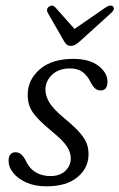

<svg xmlns="http://www.w3.org/2000/svg" viewBox="-20 -664 431 693"><path d="M161.5 -28.5Q196 -28.5 215.8 -47.2Q235.5 -66 235.5 -92.5Q235.5 -113.5 222 -134.8Q208.5 -156 166 -191Q116 -232 97.8 -259.2Q79.5 -286.5 80 -323Q80.5 -376.5 123.8 -414Q167 -451.5 245 -451.5Q303 -451.5 335.5 -426.2Q368 -401 368 -369Q368 -337.5 342.5 -337.5Q332.5 -337.5 324 -344.2Q315.5 -351 307 -367.5Q295 -392 277.5 -404.5Q260 -417 233 -417Q192 -417 168 -394.2Q144 -371.5 144 -340Q144 -318 157.8 -294.5Q171.5 -271 213.5 -236Q249.5 -206.5 268.2 -184.8Q287 -163 293.5 -144.5Q300 -126 299.5 -105.5Q299 -57 259.2 -24.2Q219.5 8.5 148 8.5Q106 8.5 75.2 -5.2Q44.5 -19 27.8 -40Q11 -61 11 -83Q11 -114.5 36.5 -114.5Q57 -114.5 72 -86Q86 -55.5 109.2 -42Q132.5 -28.5 161.5 -28.5ZM270 -516.5Q260.5 -508 252.8 -503.2Q245 -498.5 236 -498.5Q226.5 -498.5 221 -503Q215.5 -507.5 210.5 -516.5L152.5 -617.5Q145 -632 157.5 -640.5Q169 -648.5 180 -637L249 -559.5L361 -637Q379.5 -649 388 -640.5Q396.5 -631 381.5 -617.5Z"/></svg>

Font: Fraunces 72pt SuperSoft Light
Style: Italic
Weight: 300
Italic angle: -16°
Version: Version 1.000;[b76b70a41]